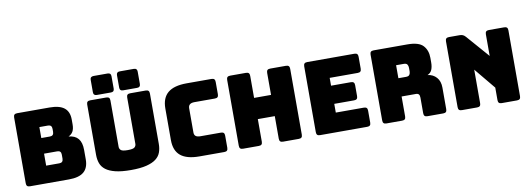

<svg xmlns="http://www.w3.org/2000/svg" viewBox="-69 -1398 5145 1863"><g transform="rotate(-10 2504.0 -466.0)"><path d="M489 0H105Q86 0 77.5 -8.5Q69 -17 69 -36V-684Q69 -703 77.5 -711.5Q86 -720 105 -720H424Q522 -720 569 -682.5Q616 -645 616 -567V-519Q616 -477 601.5 -450.5Q587 -424 557 -411Q621 -405 652 -367Q683 -329 683 -256V-164Q683 -80 635.5 -40Q588 0 489 0ZM294 -550V-442H379Q398 -442 407.5 -452Q417 -462 417 -482V-510Q417 -530 407.5 -540Q398 -550 379 -550ZM294 -288V-170H424Q443 -170 452.5 -180Q462 -190 462 -210V-249Q462 -269 452.5 -278.5Q443 -288 424 -288Z M1407 -189Q1407 -143 1393.5 -105.5Q1380 -68 1345.5 -41.5Q1311 -15 1251 0Q1191 15 1098 15Q1005 15 945 0Q885 -15 850.5 -41.5Q816 -68 802.5 -105.5Q789 -143 789 -189V-684Q789 -703 797.5 -711.5Q806 -720 825 -720H982Q1001 -720 1009.5 -711.5Q1018 -703 1018 -684V-228Q1018 -208 1033 -194.5Q1048 -181 1100 -181Q1153 -181 1168 -194.5Q1183 -208 1183 -228V-684Q1183 -703 1191.5 -711.5Q1200 -720 1219 -720H1371Q1390 -720 1398.5 -711.5Q1407 -703 1407 -684ZM1294 -760H1156Q1139 -760 1131 -768Q1123 -776 1123 -793V-914Q1123 -931 1131 -939Q1139 -947 1156 -947H1294Q1311 -947 1319 -939Q1327 -931 1327 -914V-793Q1327 -776 1319 -768Q1311 -760 1294 -760ZM1036 -760H898Q881 -760 872.5 -768Q864 -776 864 -793V-914Q864 -931 872.5 -939Q881 -947 898 -947H1036Q1053 -947 1061 -939Q1069 -931 1069 -914V-793Q1069 -776 1061 -768Q1053 -760 1036 -760Z M2019 0H1775Q1650 0 1589.5 -50Q1529 -100 1529 -204V-515Q1529 -619 1589.5 -669.5Q1650 -720 1775 -720H2019Q2038 -720 2046.5 -711.5Q2055 -703 2055 -684V-563Q2055 -544 2046.5 -535.5Q2038 -527 2019 -527H1818Q1787 -527 1772 -514.5Q1757 -502 1757 -477V-239Q1757 -214 1772 -202.5Q1787 -191 1818 -191H2019Q2038 -191 2046.5 -182.5Q2055 -174 2055 -155V-36Q2055 -17 2046.5 -8.5Q2038 0 2019 0Z M2359 0H2204Q2185 0 2176.5 -8.5Q2168 -17 2168 -36V-684Q2168 -703 2176.5 -711.5Q2185 -720 2204 -720H2359Q2378 -720 2386.5 -711.5Q2395 -703 2395 -684V-467H2562V-684Q2562 -703 2570.5 -711.5Q2579 -720 2598 -720H2753Q2772 -720 2780.5 -711.5Q2789 -703 2789 -684V-36Q2789 -17 2780.5 -8.5Q2772 0 2753 0H2598Q2579 0 2570.5 -8.5Q2562 -17 2562 -36V-258H2395V-36Q2395 -17 2386.5 -8.5Q2378 0 2359 0Z M3427 0H2963Q2944 0 2935.5 -8.5Q2927 -17 2927 -36V-684Q2927 -703 2935.5 -711.5Q2944 -720 2963 -720H3427Q3446 -720 3454.5 -711.5Q3463 -703 3463 -684V-567Q3463 -548 3454.5 -539.5Q3446 -531 3427 -531H3151V-454H3346Q3365 -454 3373.5 -445.5Q3382 -437 3382 -418V-311Q3382 -292 3373.5 -283.5Q3365 -275 3346 -275H3151V-189H3427Q3446 -189 3454.5 -180.5Q3463 -172 3463 -153V-36Q3463 -17 3454.5 -8.5Q3446 0 3427 0Z M3807 -540V-412H3882Q3908 -412 3917 -425.5Q3926 -439 3926 -459V-493Q3926 -513 3917 -526.5Q3908 -540 3882 -540ZM3771 0H3617Q3598 0 3589.5 -8.5Q3581 -17 3581 -36V-684Q3581 -703 3589.5 -711.5Q3598 -720 3617 -720H3950Q4062 -720 4104.5 -673.5Q4147 -627 4147 -553V-507Q4147 -465 4134.5 -435.5Q4122 -406 4091 -393Q4145 -387 4178.5 -349Q4212 -311 4212 -248V-36Q4212 -17 4203.5 -8.5Q4195 0 4176 0H4021Q4002 0 3993.5 -8.5Q3985 -17 3985 -36V-189Q3985 -211 3976.5 -221.5Q3968 -232 3947 -232H3807V-36Q3807 -17 3798.5 -8.5Q3790 0 3771 0Z M4510 0H4360Q4341 0 4332.5 -8.5Q4324 -17 4324 -36V-684Q4324 -703 4332.5 -711.5Q4341 -720 4360 -720H4464Q4483 -720 4496.5 -714Q4510 -708 4523 -693L4717 -471V-684Q4717 -703 4725.5 -711.5Q4734 -720 4753 -720H4903Q4922 -720 4930.5 -711.5Q4939 -703 4939 -684V-36Q4939 -17 4930.5 -8.5Q4922 0 4903 0H4753Q4734 0 4725.5 -8.5Q4717 -17 4717 -36V-159L4546 -366V-36Q4546 -17 4537.5 -8.5Q4529 0 4510 0Z"/></g></svg>

Font: Bungee
Style: Regular
Weight: 400
Designer: David Jonathan Ross
Foundry: David Jonathan Ross
Version: Version 1.001;PS 1.0;hotconv 1.0.72;makeotf.lib2.5.5900